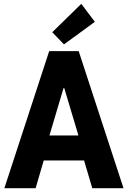

<svg xmlns="http://www.w3.org/2000/svg" viewBox="-20 -988 671 1008"><path d="M2.9 0 238.3 -719.7H393.1L628.4 0H464.4L409.7 -185.1L400.9 -246.1L317.4 -525.4H313.5L230.5 -246.1L221.2 -185.1L167 0ZM149.4 -145.5V-276.9H481.4V-145.5ZM315.9 -754.9 254.4 -818.8 406.7 -967.8 478 -873.5Z"/></svg>

Font: Reddit Sans Condensed ExtraBold
Style: Regular
Weight: 800
Designer: Stephen Hutchings
Foundry: Reddit
Version: Version 1.014